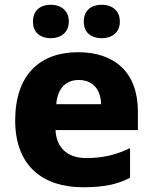

<svg xmlns="http://www.w3.org/2000/svg" viewBox="-20 -779 643 809"><path d="M119 -688C119 -640 152 -618 194 -618C234 -618 270 -640 270 -688C270 -737 234 -759 194 -759C152 -759 119 -737 119 -688ZM333 -688C333 -640 366 -618 409 -618C449 -618 485 -640 485 -688C485 -737 449 -759 409 -759C366 -759 333 -737 333 -688ZM309 -559C150 -559 44 -466 44 -271C44 -78 163 10 329 10C418 10 474 -2 528 -30V-155C467 -126 413 -113 343 -113C262 -113 217 -159 214 -231H561V-309C561 -473 464 -559 309 -559ZM312 -442C374 -442 405 -398 406 -340H217C223 -410 260 -442 312 -442Z"/></svg>

Font: Noto Sans Arabic ExtBd
Style: Regular
Weight: 800
Designer: Monotype Design Team, Nadine Chahine, Nizar Qandah and Khaled Hosny
Foundry: Monotype Imaging Inc.
Version: Version 2.012